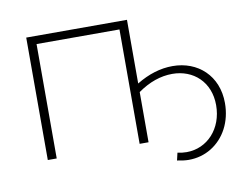

<svg xmlns="http://www.w3.org/2000/svg" viewBox="-87 -822 1384 1081"><g transform="rotate(-10 605.5 -281.5)"><path d="M126 0H177V-654H651V0H702V-287C767 -333 833 -356 900 -356C1020 -356 1113 -273 1113 -140C1113 -5 1022 92 904 92C887 92 870 90 852 86L842 129C867 134 889 137 908 137C955 137 999 125 1038 101C1116 53 1164 -36 1164 -143C1164 -300 1053 -399 909 -399C840 -399 771 -378 702 -336V-700H126Z"/></g></svg>

Font: Montserrat Light
Style: Regular
Weight: 300
Designer: Julieta Ulanovsky
Foundry: Julieta Ulanovsky
Version: Version 7.200